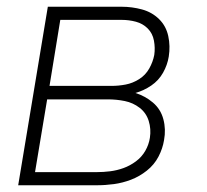

<svg xmlns="http://www.w3.org/2000/svg" viewBox="-20 -550 616 570"><path d="M34 0H267Q293 0 318.5 -3.5Q344 -7 369 -16.5Q394 -26 416 -43.5Q438 -61 450.5 -85Q463 -109 467 -134Q473 -166 465 -196Q457 -226 434 -245.5Q411 -265 382 -274Q407 -281 429 -296Q451 -311 464 -334Q477 -357 481 -382Q486 -413 479.5 -443Q473 -473 452 -493.5Q431 -514 401.5 -522Q372 -530 341 -530H122ZM127 -295 159 -491H341Q363 -491 383.5 -485.5Q404 -480 418.5 -465.5Q433 -451 437 -429.5Q441 -408 438 -387Q434 -366 423 -346.5Q412 -327 393 -315Q374 -303 353 -299Q332 -295 311 -295ZM84 -39 120 -255H300Q326 -255 350.5 -250Q375 -245 394.5 -230Q414 -215 421.5 -191Q429 -167 425 -141Q422 -121 411.5 -102.5Q401 -84 383.5 -71Q366 -58 346.5 -51Q327 -44 307 -41.5Q287 -39 267 -39Z"/></svg>

Font: Iosevka Sparkle XLtObl
Style: Regular
Weight: 200
Italic angle: -9°
Designer: Belleve Invis
Foundry: Belleve Invis
Version: Version 4.5.0; ttfautohint (v1.8.3)